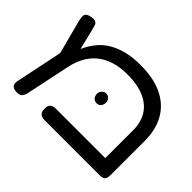

<svg xmlns="http://www.w3.org/2000/svg" viewBox="-116 -824 1072 1072"><g transform="rotate(45 419.5 -288.5)"><path d="M790 -303V-35Q790 -18 786 -8Q782 2 772.5 6Q763 10 746 10H311Q299 10 289 6Q279 2 273 -7.5Q267 -17 267 -35Q267 -54 273 -63.5Q279 -73 289 -76.5Q299 -80 312 -80H702V-300Q702 -362 675 -406Q648 -450 594 -474Q540 -498 459 -498Q398 -498 352.5 -482.5Q307 -467 275 -439.5Q243 -412 223.5 -374.5Q204 -337 195 -294L141 -37Q139 -25 134.5 -14Q130 -3 121 3.5Q112 10 95 10Q68 10 57.5 -1.5Q47 -13 51 -35L122 -378L154 -358Q164 -395 181 -429Q198 -463 222.5 -492Q247 -521 282.5 -542Q318 -563 365 -575Q412 -587 475 -587Q579 -587 649 -552.5Q719 -518 754.5 -454.5Q790 -391 790 -303ZM120 -276 55 -523Q53 -537 52 -548.5Q51 -560 59 -568.5Q67 -577 86 -581Q109 -586 120 -581Q131 -576 135 -565.5Q139 -555 141 -546L188 -354ZM451 -262Q435 -262 425 -273.5Q415 -285 415 -302Q415 -316 425.5 -327.5Q436 -339 450 -339Q466 -339 476 -328Q486 -317 486 -301Q486 -285 476.5 -273.5Q467 -262 451 -262Z"/></g></svg>

Font: Fredoka Expanded
Style: Regular
Weight: 400
Width: 7
Designer: Ben Nathan
Foundry: Milena B. Brandão, Ben Nathan
Version: Version 2.001